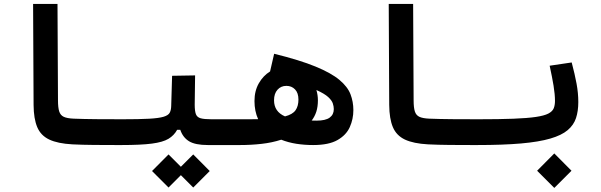

<svg xmlns="http://www.w3.org/2000/svg" viewBox="-20 -713 2970 949"><path d="M580.1 3.9Q574.2 3.9 568.1 3.9Q562 3.9 556.2 3.9Q501 3.9 443.8 3.4Q386.7 2.9 337.9 0.5Q265.6 -3.4 223.6 -23.2Q181.6 -43 164.1 -84.5Q146.5 -126 146 -194.3L143.6 -693.4H264.2L266.6 -217.3Q266.6 -181.2 272.7 -162.1Q278.8 -143.1 295.4 -135.5Q312 -127.9 344.2 -126.5Q393.6 -124.5 457 -124Q520.5 -123.5 585.9 -123.5Q601.6 -123.5 609.4 -106Q617.2 -88.4 617.2 -59.6Q617.2 -32.7 607.9 -14.4Q598.6 3.9 580.1 3.9Z M580.1 3.9 585.9 -123.5Q669.4 -123.5 717.5 -126.2Q765.6 -128.9 788.8 -136Q812 -143.1 818.8 -155.8Q825.7 -168.5 826.2 -189L830.6 -338.4L944.3 -340.3L942.4 -195.8Q942.4 -164.6 948.2 -148.9Q954.1 -133.3 971.7 -128.4Q989.3 -123.5 1024.4 -123.5H1171.9Q1208.5 -123.5 1208.5 -67.9Q1208.5 -29.3 1196 -12.7Q1183.6 3.9 1166 3.9H1007.3Q944.8 3.9 914.3 -14.9Q883.8 -33.7 871.1 -71.3H855.5Q840.3 -43.5 812.7 -26.9Q785.2 -10.3 730.7 -3.2Q676.3 3.9 580.1 3.9ZM935.1 213.9 874 152.8 813 213.9 731.4 132.3 813 50.3 874 111.3 935.1 50.3 1016.6 132.3Z M1166 3.9Q1151.9 3.9 1144.8 -12.2Q1137.7 -28.3 1137.7 -65.4Q1137.7 -123.5 1171.9 -123.5Q1193.8 -123.5 1214.8 -123.5Q1235.8 -123.5 1255.9 -124Q1237.8 -163.6 1237.8 -213.4Q1237.8 -263.7 1259.3 -301.3Q1280.8 -338.9 1314.9 -359.9L1335 -447.3Q1461.9 -416 1539.6 -384Q1617.2 -352.1 1657.7 -318.1Q1698.2 -284.2 1712.4 -247.1Q1726.6 -210 1726.6 -168.9Q1726.6 -124.5 1709 -85Q1691.4 -45.4 1648.2 -20.8Q1605 3.9 1527.8 3.9Q1484.4 3.9 1444.3 -2.4Q1404.3 -8.8 1370.1 -22.5Q1324.7 -7.8 1273.2 -2Q1221.7 3.9 1166 3.9ZM1388.7 -137.7Q1426.3 -147.5 1440.7 -168Q1455.1 -188.5 1455.1 -220.7Q1455.1 -253.9 1438.2 -271.2Q1421.4 -288.6 1395.5 -288.6Q1368.7 -288.6 1351.6 -269.5Q1334.5 -250.5 1334.5 -217.3Q1334.5 -161.1 1388.7 -137.7ZM1520.5 -117.2Q1531.7 -116.7 1544.4 -116.7Q1588.9 -116.7 1609.4 -131.6Q1629.9 -146.5 1629.9 -173.8Q1629.9 -187 1625 -201.9Q1620.1 -216.8 1602.1 -233.4Q1584 -250 1543.9 -268.1Q1551.3 -242.7 1551.3 -217.3Q1551.3 -185.5 1543.5 -161.1Q1535.6 -136.7 1520.5 -117.2Z M2337.9 3.9Q2332 3.9 2325.9 3.9Q2319.8 3.9 2314 3.9Q2258.8 3.9 2201.7 3.4Q2144.5 2.9 2095.7 0.5Q2023.4 -3.4 1981.4 -23.2Q1939.5 -43 1921.9 -84.5Q1904.3 -126 1903.8 -194.3L1901.4 -693.4H2022L2024.4 -217.3Q2024.4 -181.2 2030.5 -162.1Q2036.6 -143.1 2053.2 -135.5Q2069.8 -127.9 2102.1 -126.5Q2151.4 -124.5 2214.8 -124Q2278.3 -123.5 2343.8 -123.5Q2359.4 -123.5 2367.2 -106Q2375 -88.4 2375 -59.6Q2375 -32.7 2365.7 -14.4Q2356.4 3.9 2337.9 3.9Z M2337.9 3.9Q2325.7 3.9 2320.1 -12.5Q2314.5 -28.8 2314.5 -66.4Q2314.5 -100.6 2323.7 -112.1Q2333 -123.5 2343.8 -123.5Q2448.7 -123.5 2517.8 -126.2Q2586.9 -128.9 2628.4 -135Q2669.9 -141.1 2690.2 -151.6Q2710.4 -162.1 2716.8 -177.5Q2723.1 -192.9 2723.1 -214.4Q2723.1 -246.1 2716.1 -289.3Q2709 -332.5 2696.8 -388.2L2805.7 -404.3Q2821.3 -345.7 2829.8 -299.3Q2838.4 -252.9 2838.4 -208.5Q2838.4 -164.1 2827.1 -129.6Q2815.9 -95.2 2785.9 -69.8Q2755.9 -44.4 2700 -28.1Q2644 -11.7 2555.4 -3.9Q2466.8 3.9 2337.9 3.9ZM2719.7 215.8 2634.8 130.9 2719.7 45.4 2804.7 130.9Z"/></svg>

Font: Cascadia Mono PL SemiBold
Style: Regular
Weight: 600
Monospace: yes
Designer: Aaron Bell
Foundry: Saja Typeworks
Version: Version 2404.023; ttfautohint (v1.8.4)